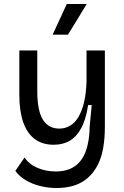

<svg xmlns="http://www.w3.org/2000/svg" viewBox="-20 -770 622 963"><path d="M263 173Q223 173 183.5 163.5Q144 154 111 135Q78 116 57 87L103 20Q126 54 168 72Q210 90 259 90Q316 90 353.5 65Q391 40 410 -11Q429 -62 430 -139L440 -243H422Q411 -170 387 -126.5Q363 -83 329 -63.5Q295 -44 249 -44Q193 -44 154.5 -72.5Q116 -101 96.5 -157Q77 -213 77 -293V-517H167V-312Q167 -215 195 -170Q223 -125 278 -125Q307 -125 331.5 -139.5Q356 -154 373.5 -183.5Q391 -213 401.5 -257Q412 -301 414 -361V-517H506V-134Q506 -74 497 -25Q488 24 468.5 60.5Q449 97 420 122.5Q391 148 352 160.5Q313 173 263 173ZM321 -596H244L315 -750H415Z"/></svg>

Font: Bricolage Grotesque 17pt
Style: Regular
Weight: 400
Version: Version 1.001;gftools[0.9.33.dev8+g029e19f]